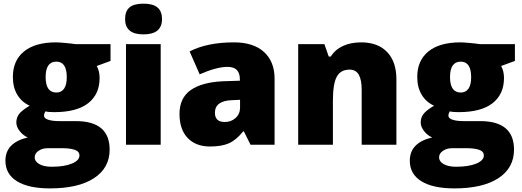

<svg xmlns="http://www.w3.org/2000/svg" viewBox="-20 -796 2870 1056"><path d="M587.9 -553.2V-460.9L512.2 -433.1Q527.8 -404.8 527.8 -367.2Q527.8 -277.8 465.1 -228.5Q402.3 -179.2 277.8 -179.2Q247.1 -179.2 229 -183.1Q222.2 -170.4 222.2 -159.2Q222.2 -145 245.1 -137.5Q268.1 -129.9 305.2 -129.9H397Q583 -129.9 583 26.9Q583 127.9 496.8 184.1Q410.6 240.2 254.9 240.2Q137.2 240.2 73.5 200.9Q9.8 161.6 9.8 87.9Q9.8 -11.2 132.8 -40Q107.4 -50.8 88.6 -74.7Q69.8 -98.6 69.8 -122.1Q69.8 -147.9 84 -167.7Q98.1 -187.5 143.1 -214.8Q100.1 -233.9 75.4 -274.4Q50.8 -314.9 50.8 -373Q50.8 -463.4 112.3 -513.2Q173.8 -563 288.1 -563Q303.2 -563 340.3 -559.6Q377.4 -556.2 395 -553.2ZM170.9 68.8Q170.9 92.3 196.3 106.7Q221.7 121.1 264.2 121.1Q333.5 121.1 375.2 103.8Q417 86.4 417 59.1Q417 37.1 391.6 28.1Q366.2 19 318.8 19H244.1Q213.4 19 192.1 33.4Q170.9 47.9 170.9 68.8ZM231 -372.1Q231 -287.1 290 -287.1Q317.4 -287.1 332.3 -308.1Q347.2 -329.1 347.2 -371.1Q347.2 -457 290 -457Q231 -457 231 -372.1Z M863.8 0H672.9V-553.2H863.8ZM668 -690.9Q668 -733.9 691.9 -754.9Q715.8 -775.9 769 -775.9Q822.3 -775.9 846.7 -754.4Q871.1 -732.9 871.1 -690.9Q871.1 -606.9 769 -606.9Q668 -606.9 668 -690.9Z M1357.9 0 1321.3 -73.2H1317.4Q1278.8 -25.4 1238.8 -7.8Q1198.7 9.8 1135.3 9.8Q1057.1 9.8 1012.2 -37.1Q967.3 -84 967.3 -168.9Q967.3 -257.3 1028.8 -300.5Q1090.3 -343.8 1207 -349.1L1299.3 -352.1V-359.9Q1299.3 -428.2 1231.9 -428.2Q1171.4 -428.2 1078.1 -387.2L1022.9 -513.2Q1119.6 -563 1267.1 -563Q1373.5 -563 1431.9 -510.3Q1490.2 -457.5 1490.2 -362.8V0ZM1216.3 -125Q1251 -125 1275.6 -147Q1300.3 -168.9 1300.3 -204.1V-247.1L1256.3 -245.1Q1162.1 -241.7 1162.1 -175.8Q1162.1 -125 1216.3 -125Z M1969.2 0V-301.8Q1969.2 -356.9 1953.4 -385Q1937.5 -413.1 1902.3 -413.1Q1854 -413.1 1832.5 -374.5Q1811 -335.9 1811 -242.2V0H1620.1V-553.2H1764.2L1788.1 -484.9H1799.3Q1823.7 -523.9 1866.9 -543.5Q1910.2 -563 1966.3 -563Q2058.1 -563 2109.1 -509.8Q2160.2 -456.5 2160.2 -359.9V0Z M2812 -553.2V-460.9L2736.3 -433.1Q2752 -404.8 2752 -367.2Q2752 -277.8 2689.2 -228.5Q2626.5 -179.2 2502 -179.2Q2471.2 -179.2 2453.1 -183.1Q2446.3 -170.4 2446.3 -159.2Q2446.3 -145 2469.2 -137.5Q2492.2 -129.9 2529.3 -129.9H2621.1Q2807.1 -129.9 2807.1 26.9Q2807.1 127.9 2720.9 184.1Q2634.8 240.2 2479 240.2Q2361.3 240.2 2297.6 200.9Q2233.9 161.6 2233.9 87.9Q2233.9 -11.2 2356.9 -40Q2331.5 -50.8 2312.7 -74.7Q2293.9 -98.6 2293.9 -122.1Q2293.9 -147.9 2308.1 -167.7Q2322.3 -187.5 2367.2 -214.8Q2324.2 -233.9 2299.6 -274.4Q2274.9 -314.9 2274.9 -373Q2274.9 -463.4 2336.4 -513.2Q2397.9 -563 2512.2 -563Q2527.3 -563 2564.5 -559.6Q2601.6 -556.2 2619.1 -553.2ZM2395 68.8Q2395 92.3 2420.4 106.7Q2445.8 121.1 2488.3 121.1Q2557.6 121.1 2599.4 103.8Q2641.1 86.4 2641.1 59.1Q2641.1 37.1 2615.7 28.1Q2590.3 19 2543 19H2468.3Q2437.5 19 2416.3 33.4Q2395 47.9 2395 68.8ZM2455.1 -372.1Q2455.1 -287.1 2514.2 -287.1Q2541.5 -287.1 2556.4 -308.1Q2571.3 -329.1 2571.3 -371.1Q2571.3 -457 2514.2 -457Q2455.1 -457 2455.1 -372.1Z"/></svg>

Font: Sahel Black FD
Style: Black-FD
Weight: 900
Foundry: Saber Rastikerdar (saber.rastikerdar@gmail.com)
Version: Version 3.3.1